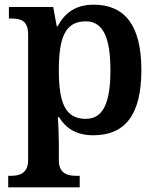

<svg xmlns="http://www.w3.org/2000/svg" viewBox="-20 -566 673 819"><path d="M15 233H320V184H306C271 184 231 176 231 118V46C231 16 229 -29 227 -66H232C261 -19 305 11 378 11C512 11 583 -74 583 -267C583 -460 511 -546 379 -546C301 -546 255 -509 226 -454H222L207 -536H18V-487H29C69 -487 100 -478 100 -418V117C100 176 60 184 25 184H15ZM346 -59C257 -59 231 -129 231 -267C231 -404 257 -475 346 -475C421 -475 451 -403 451 -267C451 -129 421 -59 346 -59Z"/></svg>

Font: Noto Serif Ethiopic SemiBold
Style: Regular
Weight: 600
Designer: Monotype Design Team
Foundry: Monotype Imaging Inc.
Version: Version 2.102